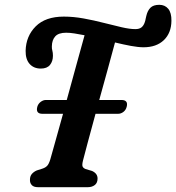

<svg xmlns="http://www.w3.org/2000/svg" viewBox="-20 -778 733 798"><path d="M325 -111Q320.5 -93 323.2 -86.2Q326 -79.5 335.5 -75.5L362.5 -67.5Q385.5 -57 385.5 -36Q385.5 -18 374 -9Q362.5 0 345 0H138Q120 0 112 -8.8Q104 -17.5 104.5 -31Q104.5 -45.5 112.2 -54.8Q120 -64 132.5 -69.5L156 -77Q171.5 -82 178.8 -92.2Q186 -102.5 192 -126Q199 -150 212.2 -198Q225.5 -246 242 -305H156.5Q127.5 -305 135 -334Q138.5 -346.5 149 -354.5Q159.5 -362.5 171 -362.5H257.5Q278 -437 298 -510.2Q318 -583.5 331.5 -631.5Q309 -636 289.5 -639Q270 -642 255 -642Q223.5 -642 209.8 -627Q196 -612 195.5 -585.5Q195 -576.5 197.5 -567.8Q200 -559 200 -546.5Q200 -523.5 187.8 -508.2Q175.5 -493 149.5 -493Q120.5 -493 103.2 -512.2Q86 -531.5 86.5 -567Q88 -628 128.5 -668.5Q169 -709 245.5 -709Q285.5 -709 328 -701.2Q370.5 -693.5 411 -683Q451.5 -672.5 485.5 -664.8Q519.5 -657 542.5 -657Q559 -657 568 -664.2Q577 -671.5 581.5 -685Q584.5 -693.5 585.2 -699.2Q586 -705 588 -711.5Q593 -733.5 605.2 -745.8Q617.5 -758 642 -758Q665.5 -758 679.2 -741.5Q693 -725 692.5 -691.5Q692 -641 661 -611.2Q630 -581.5 576.5 -581.5Q555 -581.5 524 -587.2Q493 -593 458 -601.5Q445 -552.5 427.5 -489.2Q410 -426 392.5 -362.5H484.5Q514 -362.5 506.5 -334Q503 -320.5 492.8 -312.8Q482.5 -305 470.5 -305H377Q359 -239 344.8 -186.2Q330.5 -133.5 325 -111Z"/></svg>

Font: Fraunces 144pt SuperSoft SemiBold
Style: Italic
Weight: 600
Italic angle: -16°
Version: Version 1.000;[b76b70a41]